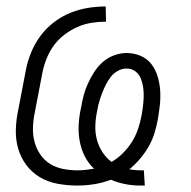

<svg xmlns="http://www.w3.org/2000/svg" viewBox="-20 -562 590 594"><path d="M414 12Q390 12 367 7.5Q344 3 323 -6Q297 4 270.5 8Q244 12 219 12Q188 12 158 6.5Q128 1 103 -14Q78 -29 61 -52Q44 -75 36 -103Q28 -131 29 -162Q30 -193 37 -225L60 -345Q65 -372 76 -399Q87 -426 104.5 -450Q122 -474 146 -492.5Q170 -511 197 -522Q224 -533 252 -537.5Q280 -542 307 -542L308 -495Q286 -495 263.5 -491.5Q241 -488 219.5 -478.5Q198 -469 178.5 -454Q159 -439 145.5 -420Q132 -401 123.5 -379Q115 -357 111 -336L88 -216Q83 -192 82 -169Q81 -146 86.5 -124.5Q92 -103 104 -85Q116 -67 134 -55.5Q152 -44 174.5 -39.5Q197 -35 220 -35Q233 -35 245 -36.5Q257 -38 271 -40Q253 -57 242 -79Q231 -101 226.5 -126Q222 -151 223.5 -177.5Q225 -204 231 -230Q234 -249 239 -267.5Q244 -286 252.5 -304.5Q261 -323 272 -340Q283 -357 298.5 -370.5Q314 -384 333.5 -391Q353 -398 371 -398Q395 -398 415.5 -389Q436 -380 448.5 -363.5Q461 -347 467.5 -326Q474 -305 475.5 -282.5Q477 -260 474.5 -237Q472 -214 468 -191Q464 -170 457.5 -149Q451 -128 439.5 -108Q428 -88 413 -70.5Q398 -53 380 -38Q389 -37 397.5 -36Q406 -35 415 -35H425L428 12ZM325 -61Q344 -72 360 -88Q376 -104 387.5 -122Q399 -140 406 -160Q413 -180 417 -200Q420 -215 422 -230.5Q424 -246 424.5 -261.5Q425 -277 423 -291.5Q421 -306 415.5 -319.5Q410 -333 398.5 -341.5Q387 -350 371 -350Q358 -350 345 -343Q332 -336 323 -324.5Q314 -313 307.5 -300Q301 -287 296 -274Q291 -261 287 -247.5Q283 -234 281 -221Q276 -198 275 -175Q274 -152 279.5 -131Q285 -110 296.5 -92Q308 -74 325 -61Z"/></svg>

Font: Lode Dark Term
Style: Italic
Weight: 400
Italic angle: -11°
Monospace: yes
Designer: Belleve Invis
Foundry: Belleve Invis
Version: Version 29.2.0